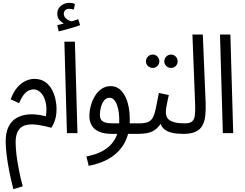

<svg xmlns="http://www.w3.org/2000/svg" viewBox="-20 -937 1727 1351"><path d="M74 394Q56 324 44 262Q32 200 26 148Q20 96 20 58Q20 0 37 -38.5Q54 -77 83 -98Q112 -119 148.5 -127Q185 -135 225 -132Q265 -129 303 -119Q310 -167 304 -202.5Q298 -238 284.5 -261.5Q271 -285 253 -296.5Q235 -308 217 -308Q198 -308 180 -299Q162 -290 146 -269Q130 -248 114 -211L55 -238Q75 -292 103 -323.5Q131 -355 162 -368.5Q193 -382 221 -382Q267 -382 297.5 -360.5Q328 -339 345.5 -306Q363 -273 370.5 -237Q378 -201 378 -172Q378 -137 372 -111Q366 -85 357.5 -67.5Q349 -50 341 -38Q290 -52 249.5 -58Q209 -64 179 -60Q149 -56 129.5 -41.5Q110 -27 100 -0.5Q90 26 90 65Q90 103 96 152.5Q102 202 113 258.5Q124 315 140 374Z M393 -716 383 -760Q404 -765 417.5 -768.5Q431 -772 448 -776L443 -765Q421 -773 402 -792Q383 -811 383 -839Q383 -864 395 -881Q407 -898 426.5 -907.5Q446 -917 468 -917Q476 -917 486.5 -915.5Q497 -914 507 -909L500 -870Q492 -872 484 -873.5Q476 -875 468 -875Q449 -875 439 -865Q429 -855 429 -841Q429 -824 440 -811.5Q451 -799 465.5 -793Q480 -787 489 -787L454 -778Q477 -784 496 -790Q515 -796 530 -802L544 -760Q524 -753 497.5 -744.5Q471 -736 443.5 -729Q416 -722 393 -716Z M451 0 433 -644H507L525 0Z M604 230 588 164Q659 150 703.5 124.5Q748 99 773 65.5Q798 32 808 -4.5Q818 -41 819 -76Q821 -152 802.5 -200.5Q784 -249 750 -249Q729 -249 714 -231.5Q699 -214 691 -186.5Q683 -159 683 -130Q683 -110 689.5 -98Q696 -86 709 -79.5Q722 -73 740 -71Q758 -69 780 -69H958Q975 -69 986.5 -61.5Q998 -54 998 -34Q998 -12 983.5 -3.5Q969 5 949 5H769Q714 5 678.5 -10Q643 -25 626 -53.5Q609 -82 609 -120Q609 -157 619.5 -194.5Q630 -232 649 -263Q668 -294 696 -312.5Q724 -331 758 -331Q803 -331 834 -298Q865 -265 880 -208Q895 -151 893 -78Q891 2 858 65Q825 128 761.5 170Q698 212 604 230Z M1184 -459Q1164 -459 1150 -472.5Q1136 -486 1136 -505Q1136 -525 1150 -539Q1164 -553 1184 -553Q1203 -553 1216.5 -539Q1230 -525 1230 -506Q1230 -486 1216.5 -472.5Q1203 -459 1184 -459ZM1055 -459Q1035 -459 1021 -472.5Q1007 -486 1007 -505Q1007 -525 1021 -539Q1035 -553 1055 -553Q1074 -553 1087.5 -539Q1101 -525 1101 -506Q1101 -486 1087.5 -472.5Q1074 -459 1055 -459Z M948 5 958 -69Q998 -69 1020.5 -78Q1043 -87 1055.5 -110Q1068 -133 1076.5 -175Q1085 -217 1098 -283L1168 -268Q1164 -250 1159 -228Q1154 -206 1150.5 -184.5Q1147 -163 1147 -147Q1147 -132 1152 -118Q1157 -104 1171 -93Q1185 -82 1211.5 -75.5Q1238 -69 1281 -69Q1302 -69 1311.5 -60Q1321 -51 1321 -34Q1321 -18 1310.5 -6.5Q1300 5 1271 5Q1225 5 1193.5 -2Q1162 -9 1143 -22.5Q1124 -36 1114 -55.5Q1104 -75 1101 -99L1128 -97Q1112 -65 1094 -45Q1076 -25 1055 -14Q1034 -3 1007.5 1Q981 5 948 5Z M1271 5 1280 -69Q1315 -69 1331 -82Q1347 -95 1351 -125Q1355 -155 1353 -205L1334 -694H1407L1427 -214Q1429 -161 1424 -120Q1419 -79 1402.5 -51Q1386 -23 1354 -9Q1322 5 1271 5Z M1548 0 1528 -694H1601L1621 0Z"/></svg>

Font: Noto Sans Arabic ExtraCondensed
Style: Regular
Weight: 400
Width: 2
Designer: Monotype Design Team, Nadine Chahine, Nizar Qandah and Khaled Hosny
Foundry: Monotype Imaging Inc.
Version: Version 2.012